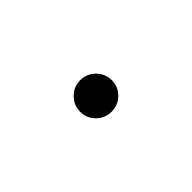

<svg xmlns="http://www.w3.org/2000/svg" viewBox="43 -837 914 914"><g transform="rotate(-45 500.0 -380.0)"><path d="M424.8 -305.2Q393.6 -335.9 393.6 -379.9Q393.6 -423.8 424.8 -455.1Q456.1 -486.3 500 -486.3Q543.9 -486.3 575.2 -455.1Q606.4 -423.8 606.4 -379.9Q606.4 -335.9 575.2 -305.2Q543.9 -274.4 500 -274.4Q456.1 -274.4 424.8 -305.2Z"/></g></svg>

Font: irohakakuC Regular
Style: Regular
Weight: 400
Designer: [Source Han Sans]
Ryoko NISHIZUKA Ë•øÂ°öÊ∂ºÂ≠ê (kana & ideographs); Paul D. Hunt (Latin, Greek & Cyrillic); Wenlong ZHAN
Version: Version 1.001.20160904